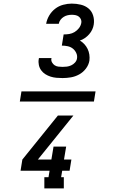

<svg xmlns="http://www.w3.org/2000/svg" viewBox="-20 -875 640 1065"><path d="M327 -442Q310 -442 293 -443.5Q276 -445 260.5 -450Q245 -455 231.5 -463.5Q218 -472 208.5 -485Q199 -498 195.5 -514.5Q192 -531 195 -547Q195 -549 195.5 -550Q196 -551 196 -553H266Q266 -552 265.5 -551.5Q265 -551 265 -550Q263 -539 268.5 -529Q274 -519 283 -513Q292 -507 303.5 -505.5Q315 -504 327 -504Q339 -504 351 -505.5Q363 -507 375 -512.5Q387 -518 396 -528Q405 -538 407 -550Q410 -566 403 -581Q396 -596 384 -605.5Q372 -615 356 -618.5Q340 -622 323 -622L333 -684Q349 -684 364.5 -686.5Q380 -689 394 -697.5Q408 -706 418 -719Q428 -732 431 -748Q433 -758 429 -767.5Q425 -777 417 -783Q409 -789 399 -791Q389 -793 378 -793Q367 -793 355.5 -790.5Q344 -788 333.5 -781.5Q323 -775 315.5 -765Q308 -755 306 -743H236Q240 -767 253 -789Q266 -811 286 -826.5Q306 -842 330.5 -848.5Q355 -855 378 -855Q404 -855 428.5 -849Q453 -843 471 -828Q489 -813 496.5 -789Q504 -765 500 -739Q498 -725 491.5 -711Q485 -697 474.5 -685Q464 -673 451 -664Q438 -655 423 -650Q437 -642 448 -630Q459 -618 466 -603.5Q473 -589 475.5 -572.5Q478 -556 476 -539Q472 -515 456.5 -494.5Q441 -474 419 -462Q397 -450 373.5 -446Q350 -442 327 -442ZM334 170H226V108H249L255 72H94L104 10L301 -234H387L190 10H265L277 -62H347L335 10H376L366 72H325L319 108H334ZM90 -312 99 -368H510L501 -312Z"/></svg>

Font: Iosevka Slab Extended Oblique
Style: Regular
Weight: 400
Width: 7
Italic angle: -9°
Monospace: yes
Designer: Belleve Invis
Foundry: Belleve Invis
Version: Version 11.1.0; ttfautohint (v1.8.3)